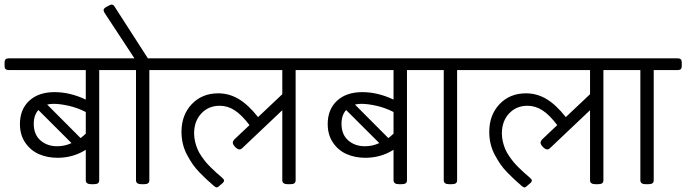

<svg xmlns="http://www.w3.org/2000/svg" viewBox="-45 -804 2996 838"><path d="M493.5 -549.3Q510.5 -549.3 510.5 -532.3V-515.3Q510.5 -498.2 493.5 -498.2H388V-17Q388 -8.3 382.5 -4.2Q376.9 0 363.9 0H353.9Q329.4 0 329.4 -17V-150.2Q273.9 -115.3 206.1 -115.3Q161.7 -115.3 125.2 -131.2Q88.8 -147 65.4 -181.1Q42 -215.2 42 -262.4Q42 -326.6 82.6 -364.2Q123.3 -401.9 193 -401.9Q260.4 -401.9 329.4 -369.4V-498.2H-7.1Q-25 -498.2 -25 -515.3V-532.3Q-25 -549.3 -7.1 -549.3ZM306.8 -201.3Q321 -212.4 329.4 -220.8V-315.1Q294.1 -333.3 255.6 -342.1Q217.2 -350.8 189.9 -350.8Q173.2 -350.8 160.9 -347.6ZM204.5 -165.7Q237.8 -165.7 267.1 -179.5L122.5 -323.8Q102.3 -301.2 102.3 -264Q102.3 -217.2 131.4 -191.4Q160.5 -165.7 204.5 -165.7Z M712.2 -549.3Q729.3 -549.3 729.3 -532.3V-515.3Q729.3 -498.2 712.2 -498.2H606.8V-17Q606.8 -8.3 601.3 -4.2Q595.7 0 582.6 0H572.7Q548.6 0 548.6 -17V-498.2H478Q460.2 -498.2 460.2 -515.3V-532.3Q460.2 -549.3 478 -549.3H541.8L410.6 -749.1Q407.1 -756.2 407.1 -759.8Q407.1 -765.8 416.2 -772.1L432.4 -780.8Q438.8 -784 441.9 -784Q449.9 -784 455 -775.3L600.5 -549.3Z M1350.8 -549.3Q1367.8 -549.3 1367.8 -532.3V-515.3Q1367.8 -498.2 1350.8 -498.2H1245.3V-17Q1245.3 -8.3 1239.8 -4.2Q1234.2 0 1221.2 0H1211.3Q1187.1 0 1187.1 -17V-323L1012.3 -157.4Q1006.7 -151.8 1000.4 -151.8Q992.1 -151.8 982.2 -161.7L980.6 -163.3Q971.1 -174 971.1 -181.1Q971.1 -187.5 977.4 -195L1044 -258Q1009.1 -303.6 978.6 -323Q948.1 -342.4 914 -342.4Q865.2 -342.4 833.7 -308.8Q802.2 -275.1 802.2 -221.6Q802.2 -203.3 806.6 -185.3Q810.9 -167.3 817.1 -152.8Q823.2 -138.3 834.1 -122.5Q845 -106.6 853.9 -95.9Q862.9 -85.2 876.9 -71.5Q891 -57.9 899.1 -50.5Q907.3 -43.2 920.7 -31.7L929.4 -23.4Q933 -19.8 933 -16.3Q933 -10.3 925.5 -4L911.6 7.9Q905.7 13.9 900.5 13.9Q897.3 13.9 888.2 7.9L887.4 6.3Q869.2 -9.5 857.3 -20.4Q845.4 -31.3 826.8 -50.3Q808.2 -69.4 795.9 -87.4Q783.6 -105.4 771.5 -127.8Q759.4 -150.2 753.3 -175.6Q747.1 -201 747.1 -227.9Q747.1 -302.4 792.1 -349.6Q837.1 -396.7 907.6 -396.7Q954.8 -396.7 996.6 -372Q1038.4 -347.2 1081.3 -292.9L1187.1 -392.8V-498.2H697.6Q679.7 -498.2 679.7 -515.3V-532.3Q679.7 -549.3 697.6 -549.3Z M1836.7 -549.3Q1853.7 -549.3 1853.7 -532.3V-515.3Q1853.7 -498.2 1836.7 -498.2H1731.3V-17Q1731.3 -8.3 1725.7 -4.2Q1720.2 0 1707.1 0H1697.2Q1672.6 0 1672.6 -17V-150.2Q1617.1 -115.3 1549.3 -115.3Q1505 -115.3 1468.5 -131.2Q1432 -147 1408.6 -181.1Q1385.3 -215.2 1385.3 -262.4Q1385.3 -326.6 1425.9 -364.2Q1466.5 -401.9 1536.3 -401.9Q1603.6 -401.9 1672.6 -369.4V-498.2H1336.1Q1318.3 -498.2 1318.3 -515.3V-532.3Q1318.3 -549.3 1336.1 -549.3ZM1650 -201.3Q1664.3 -212.4 1672.6 -220.8V-315.1Q1637.3 -333.3 1598.9 -342.1Q1560.4 -350.8 1533.1 -350.8Q1516.4 -350.8 1504.2 -347.6ZM1547.8 -165.7Q1581.1 -165.7 1610.4 -179.5L1465.7 -323.8Q1445.5 -301.2 1445.5 -264Q1445.5 -217.2 1474.6 -191.4Q1503.8 -165.7 1547.8 -165.7Z M2055.5 -549.3Q2072.5 -549.3 2072.5 -532.3V-515.3Q2072.5 -498.2 2055.5 -498.2H1950.1V-17Q1950.1 -8.3 1944.5 -4.2Q1939 0 1925.9 0H1916Q1891.8 0 1891.8 -17V-498.2H1821.2Q1803.4 -498.2 1803.4 -515.3V-532.3Q1803.4 -549.3 1821.2 -549.3Z M2694 -549.3Q2711.1 -549.3 2711.1 -532.3V-515.3Q2711.1 -498.2 2694 -498.2H2588.6V-17Q2588.6 -8.3 2583 -4.2Q2577.5 0 2564.4 0H2554.5Q2530.3 0 2530.3 -17V-323L2355.5 -157.4Q2350 -151.8 2343.6 -151.8Q2335.3 -151.8 2325.4 -161.7L2323.8 -163.3Q2314.3 -174 2314.3 -181.1Q2314.3 -187.5 2320.7 -195L2387.2 -258Q2352.4 -303.6 2321.8 -323Q2291.3 -342.4 2257.2 -342.4Q2208.5 -342.4 2177 -308.8Q2145.5 -275.1 2145.5 -221.6Q2145.5 -203.3 2149.8 -185.3Q2154.2 -167.3 2160.3 -152.8Q2166.5 -138.3 2177.4 -122.5Q2188.3 -106.6 2197.2 -95.9Q2206.1 -85.2 2220.2 -71.5Q2234.2 -57.9 2242.4 -50.5Q2250.5 -43.2 2264 -31.7L2272.7 -23.4Q2276.3 -19.8 2276.3 -16.3Q2276.3 -10.3 2268.7 -4L2254.9 7.9Q2248.9 13.9 2243.8 13.9Q2240.6 13.9 2231.5 7.9L2230.7 6.3Q2212.4 -9.5 2200.6 -20.4Q2188.7 -31.3 2170 -50.3Q2151.4 -69.4 2139.1 -87.4Q2126.8 -105.4 2114.7 -127.8Q2102.7 -150.2 2096.5 -175.6Q2090.4 -201 2090.4 -227.9Q2090.4 -302.4 2135.4 -349.6Q2180.3 -396.7 2250.9 -396.7Q2298.1 -396.7 2339.9 -372Q2381.7 -347.2 2424.5 -292.9L2530.3 -392.8V-498.2H2040.8Q2023 -498.2 2023 -515.3V-532.3Q2023 -549.3 2040.8 -549.3Z M2913.6 -549.3Q2930.6 -549.3 2930.6 -532.3V-515.3Q2930.6 -498.2 2913.6 -498.2H2808.2V-17Q2808.2 -8.3 2802.6 -4.2Q2797.1 0 2784 0H2774.1Q2749.9 0 2749.9 -17V-498.2H2679.3Q2661.5 -498.2 2661.5 -515.3V-532.3Q2661.5 -549.3 2679.3 -549.3Z"/></svg>

Font: Jaldi
Style: Regular
Weight: 400
Designer: Pablo Cosgaya and Nicolas Silva
Foundry: Omnibus-Type
Version: Version 1.001;PS 001.001;hotconv 1.0.70;makeotf.lib2.5.58329